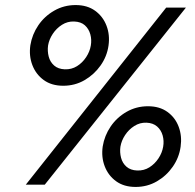

<svg xmlns="http://www.w3.org/2000/svg" viewBox="-20 -730 769 759"><path d="M100 -551Q107 -594 131.5 -630Q156 -666 194.5 -688Q233 -710 279 -710Q325 -710 356 -687.5Q387 -665 401 -628.5Q415 -592 409 -550Q403 -507 377.5 -471Q352 -435 314 -413Q276 -391 230 -391Q184 -391 153 -413.5Q122 -436 108 -472.5Q94 -509 100 -551ZM170 -550Q167 -528 172.5 -506.5Q178 -485 194 -471Q210 -457 236 -456Q263 -455 284.5 -468.5Q306 -482 320.5 -504Q335 -526 339 -550Q343 -573 337 -594.5Q331 -616 315.5 -630Q300 -644 273 -645Q247 -646 225 -632Q203 -618 188.5 -596Q174 -574 170 -550ZM386 -151Q393 -194 417.5 -230Q442 -266 480.5 -288Q519 -310 565 -310Q611 -310 642 -287.5Q673 -265 686.5 -228.5Q700 -192 694 -150Q688 -107 663 -71Q638 -35 600 -13Q562 9 516 9Q470 9 439 -13.5Q408 -36 394 -72.5Q380 -109 386 -151ZM456 -150Q453 -128 458.5 -106.5Q464 -85 480 -71Q496 -57 522 -56Q549 -55 570.5 -68.5Q592 -82 606.5 -104Q621 -126 625 -150Q629 -173 623 -194.5Q617 -216 601 -230Q585 -244 559 -245Q533 -246 511 -232Q489 -218 474.5 -196Q460 -174 456 -150ZM715 -700 157 0H82L637 -700Z"/></svg>

Font: Jost
Style: Italic
Weight: 400
Italic angle: -5°
Version: Version 3.710